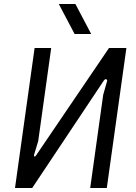

<svg xmlns="http://www.w3.org/2000/svg" viewBox="-20 -940 679 960"><path d="M55 0 153 -700H236L171 -234L150 -165Q149 -158 153 -157.5Q157 -157 161 -164L525 -700H612L514 0H431L496 -466L515 -533Q518 -541 511.5 -543.5Q505 -546 499 -537L141 0ZM353 -770 274 -920H357L436 -770Z"/></svg>

Font: Finlandica
Style: Italic
Weight: 400
Italic angle: -8°
Designer: Niklas Ekholm, Juho Hiilivirta, Jaakko Suomalainen
Foundry: Helsinki Type Studio
Version: Version 1.064